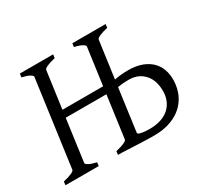

<svg xmlns="http://www.w3.org/2000/svg" viewBox="-130 -798 1049 988"><g transform="rotate(-30 394.5 -304.0)"><path d="M455.1 -50.8Q454.6 -47.4 459 -43Q471.7 -37.6 489.3 -35.9Q506.8 -34.2 523.9 -34.2Q555.7 -34.2 582.3 -41.5Q608.9 -48.8 628.9 -63.2Q648.9 -77.6 661.6 -98.9Q674.3 -120.1 678.2 -147.5Q681.6 -174.3 677.2 -202.6Q672.9 -231 658.2 -254.4Q643.6 -277.8 617.9 -292.7Q592.3 -307.6 554.2 -307.6Q535.6 -307.6 519.8 -306.2Q503.9 -304.7 489.3 -302.2ZM2.4 0 4.9 -21Q35.6 -27.8 53.7 -35.9Q71.8 -43.9 72.8 -50.8L143.1 -564Q144 -569.8 129.2 -578.6Q114.3 -587.4 83.5 -594.2L86.4 -615.2H284.2L281.2 -594.2Q250.5 -587.4 232.4 -579.1Q214.4 -570.8 213.4 -564L183.1 -344.2H424.8L455.1 -564Q456.1 -569.8 441.2 -578.6Q426.3 -587.4 395.5 -594.2L398.4 -615.2H596.2L593.3 -594.2Q562.5 -587.4 544.4 -579.1Q526.4 -570.8 525.4 -564L495.1 -343.8Q513.7 -347.7 534.4 -349.6Q555.2 -351.6 577.1 -351.6Q625.5 -351.6 660.9 -337.6Q696.3 -323.7 718.5 -298.8Q740.7 -273.9 749.3 -239.5Q757.8 -205.1 752.4 -164.1Q746.6 -122.6 727.5 -90.6Q708.5 -58.6 679 -37.1Q649.4 -15.6 611.1 -4.4Q572.8 6.8 528.3 6.8Q518.6 6.8 505.4 6.6Q492.2 6.3 477.1 5.9Q461.9 5.4 445.6 4.9Q429.2 4.4 414.1 3.4Q377.9 2 337.9 0H314.5L316.9 -21Q347.7 -27.8 365.7 -35.9Q383.8 -43.9 384.8 -50.8L418.9 -300.3H177.2L143.1 -50.8Q142.1 -44.9 157 -36.4Q171.9 -27.8 202.6 -21L200.2 0Z"/></g></svg>

Font: Gentium Plus
Style: Italic
Weight: 400
Italic angle: -8°
Designer: J. Victor Gaultney, Annie Olsen, Iska Routamaa
Foundry: SIL International
Version: Version 1.510